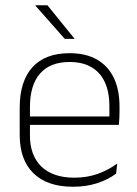

<svg xmlns="http://www.w3.org/2000/svg" viewBox="-20 -701 523 731"><path d="M258 10Q160 10 107.5 -41.2Q55 -92.5 55 -187V-290.5Q55 -391.5 103.5 -445Q152 -498.5 245 -498.5Q307 -498.5 349.2 -474.2Q391.5 -450 413.2 -404.8Q435 -359.5 435 -295.5V-278Q435 -265.5 434.5 -252.8Q434 -240 432.5 -225.5H396Q396.5 -245.5 396.5 -263.2Q396.5 -281 396.5 -296Q396.5 -350.5 379.2 -388Q362 -425.5 328.2 -445.2Q294.5 -465 245 -465Q171 -465 132.5 -421Q94 -377 94 -293V-245V-239V-184.5Q94 -147 105 -117.5Q116 -88 137.2 -67.2Q158.5 -46.5 190 -35.5Q221.5 -24.5 263 -24.5Q310 -24.5 350.5 -38.5Q391 -52.5 426.5 -78.5L422 -40Q391.5 -17 349.8 -3.5Q308 10 258 10ZM75 -225.5V-257.5H422.5V-225.5ZM160.5 -681 263.5 -554V-553H226.5L114.5 -680V-681Z"/></svg>

Font: Anek Gurmukhi ExtraLight
Style: Regular
Weight: 250
Designer: Sarang Kulkarni (Gurmukhi), Yesha Goshar (Latin)
Foundry: Ek Type
Version: Version 1.003